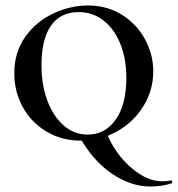

<svg xmlns="http://www.w3.org/2000/svg" viewBox="-20 -500 647 699"><path d="M570 160Q589 160 602 157Q605 156 606.5 161Q608 166 606 167Q570 179 527 179Q456 179 387 132Q318 85 270 -1L369 -13Q401 62 458 111Q515 160 570 160ZM32 -233Q32 -310 72 -366Q112 -422 174 -451Q236 -480 300 -480Q371 -480 425 -445.5Q479 -411 508.5 -356Q538 -301 538 -240Q538 -173 503 -115Q468 -57 407.5 -22.5Q347 12 275 12Q204 12 148.5 -21.5Q93 -55 62.5 -111Q32 -167 32 -233ZM440 -217Q440 -284 419 -338Q398 -392 358.5 -424Q319 -456 266 -456Q200 -456 165.5 -406.5Q131 -357 131 -262Q131 -191 152.5 -133.5Q174 -76 212 -43Q250 -10 299 -10Q363 -10 401.5 -65Q440 -120 440 -217Z"/></svg>

Font: Cormorant SC SemiBold
Style: Regular
Weight: 600
Designer: Christian Thalmann (Catharsis Fonts)
Foundry: Catharsis Fonts
Version: Version 4.000